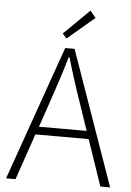

<svg xmlns="http://www.w3.org/2000/svg" viewBox="-58 -895 642 938"><g transform="rotate(5 263.0 -426.0)"><path d="M242.2 -706.1 222.2 -729 347.2 -852.1 375 -818.8ZM7.8 0 240.2 -659.2H286.1L518.1 0H470.2L393.1 -226.1H131.8L54.2 0ZM188 -388.2 146 -265.1H379.9L337.9 -388.2Q292 -521 265.1 -616.2H261.2Q233.9 -521 188 -388.2Z"/></g></svg>

Font: SourceSansPro-Light
Style: Regular
Weight: 300
Designer: Paul D. Hunt
Foundry: Adobe Systems Incorporated
Version: Version 2.020;PS 2.0;hotconv 1.0.86;makeotf.lib2.5.63406